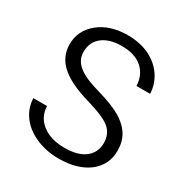

<svg xmlns="http://www.w3.org/2000/svg" viewBox="-167 -841 926 971"><g transform="rotate(30 296.5 -355.0)"><path d="M293.9 -323.7Q175.3 -357.9 121.6 -407.7Q68.8 -456.1 68.8 -526.9Q68.8 -607.4 133.3 -660.2Q198.2 -713.4 303.2 -713.4Q338.9 -713.4 370.8 -706.5Q402.8 -699.7 430.7 -686Q449.2 -676.8 464.8 -665.3Q480.5 -653.8 493.4 -640.1Q506.3 -626.5 516.6 -610.4Q544.9 -565.4 546.9 -512.7H467.3Q466.8 -528.3 463.6 -542.2Q460.4 -556.2 455.1 -568.6Q449.7 -581.1 441.9 -592Q434.1 -603 423.8 -612.3Q380.9 -650.9 303.2 -650.9Q231.4 -650.9 190.4 -618.7Q148.9 -585.9 148.9 -528.3Q148.9 -481.4 188.5 -449.2Q226.6 -418 316.4 -393.1Q360.4 -380.4 394.8 -366.9Q429.2 -353.5 453.6 -338.9Q469.7 -329.1 483.2 -318.1Q496.6 -307.1 507.1 -295.4Q517.6 -283.7 525.4 -271Q548.3 -232.9 548.3 -180.7Q548.3 -139.2 532.2 -106.2Q516.1 -73.2 483.9 -47.9Q418.5 2.4 308.1 2.4Q236.3 2.4 174.3 -24.9Q112.8 -52.2 79.6 -99.6Q48.3 -143.6 46.4 -198.7H126Q128.9 -135.7 176.3 -98.6Q192.9 -85.4 213.4 -76.7Q233.9 -67.9 257.3 -63.7Q280.8 -59.6 308.1 -59.6Q384.8 -59.6 426.3 -91.3Q468.8 -124 468.8 -179.7Q468.8 -207 458.7 -229Q448.7 -251 429.2 -266.1Q410.2 -281.2 376.5 -295.4Q342.8 -309.6 293.9 -323.7Z"/></g></svg>

Font: Vazir Light FD-UI
Style: Light-FD-UI
Weight: 300
Designer: Saber Rastikerdar
Foundry: Saber Rastikerdar
Version: Version 30.1.0